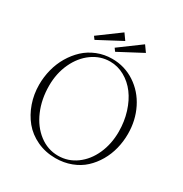

<svg xmlns="http://www.w3.org/2000/svg" viewBox="-196 -997 1099 1156"><g transform="rotate(30 353.5 -419.0)"><path d="M201.2 -721.2 186.5 -741.2 335 -850.6 365.2 -808.1ZM344.7 -721.2 330.1 -741.2 478.5 -850.6 508.8 -808.1ZM353 13.2Q282.7 13.2 224.1 -14.4Q165.5 -42 127.4 -88.4Q89.4 -134.8 68.4 -195.1Q47.4 -255.4 47.4 -322.3Q47.4 -376 60.8 -428Q74.2 -480 100.6 -524.7Q127 -569.3 163.3 -603.3Q199.7 -637.2 248.5 -656.7Q297.4 -676.3 352.1 -676.3Q439 -676.3 509.8 -629.6Q580.6 -583 619.9 -504.2Q659.2 -425.3 659.2 -331.1Q659.2 -278.3 646.7 -228.5Q634.3 -178.7 608.9 -135Q583.5 -91.3 547.6 -58.1Q511.7 -24.9 461.4 -5.9Q411.1 13.2 353 13.2ZM359.4 -7.3Q428.7 -7.3 485.1 -48.3Q541.5 -89.4 573 -159.7Q604.5 -230 604.5 -314.9Q604.5 -385.7 584.7 -449Q564.9 -512.2 531 -557.6Q497.1 -603 449.7 -629.4Q402.3 -655.8 349.6 -655.8Q282.2 -655.8 225.6 -615.2Q168.9 -574.7 135.7 -503.7Q102.5 -432.6 102.5 -346.7Q102.5 -252.9 135.7 -175.3Q168.9 -97.7 228 -52.5Q287.1 -7.3 359.4 -7.3Z"/></g></svg>

Font: Elstob ExtraLight
Style: Regular
Weight: 200
Designer: Peter S. Baker
Version: Version 1.015